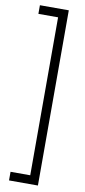

<svg xmlns="http://www.w3.org/2000/svg" viewBox="-102 -784 447 1008"><g transform="rotate(10 121.0 -280.0)"><path d="M130 141H25V187H179V-747H25V-701H130Z"/></g></svg>

Font: SpinnyJost
Style: Regular
Weight: 300
Version: Version 3.710